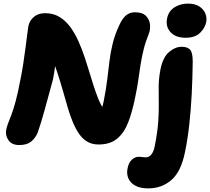

<svg xmlns="http://www.w3.org/2000/svg" viewBox="-20 -783 1163 1063"><path d="M86 20Q46 20 27.5 -6Q9 -32 14 -63Q18 -83 25.5 -102Q33 -121 43.5 -148.5Q54 -176 66.5 -222Q79 -268 93 -342Q102 -385 109 -431.5Q116 -478 121.5 -520.5Q127 -563 131 -594.5Q135 -626 137 -638Q143 -668 167 -689Q191 -710 230 -710Q274 -710 308 -690Q342 -670 368 -635Q394 -600 414 -555.5Q434 -511 450 -462.5Q466 -414 480.5 -365.5Q495 -317 509.5 -274.5Q524 -232 541 -200Q558 -168 579 -152L471 -106Q484 -111 500 -122.5Q516 -134 531.5 -158.5Q547 -183 555 -227Q567 -288 573.5 -341Q580 -394 586 -444Q592 -494 604 -542.5Q616 -591 640 -643Q658 -682 678.5 -698.5Q699 -715 727 -715Q769 -715 788.5 -694.5Q808 -674 810.5 -646.5Q813 -619 804 -597Q785 -549 775 -508Q765 -467 758.5 -427Q752 -387 746 -342.5Q740 -298 728 -242Q713 -167 691 -108.5Q669 -50 630 -16.5Q591 17 526 17Q490 17 463.5 1.5Q437 -14 417.5 -42.5Q398 -71 382.5 -108.5Q367 -146 354 -191Q341 -236 327 -285Q313 -334 296.5 -384Q280 -434 257 -482L290 -488Q289 -454 286.5 -430.5Q284 -407 281 -387Q278 -367 273 -342Q248 -251 227.5 -175.5Q207 -100 188 -47Q174 -16 151 2Q128 20 86 20ZM801 260Q757 260 729.5 245Q702 230 691 205Q680 180 686 150Q692 118 709.5 101.5Q727 85 748 85Q754 85 758.5 85.5Q763 86 767.5 86.5Q772 87 777 87.5Q782 88 788 88Q806 88 818.5 71.5Q831 55 836 29Q852 -50 856 -108.5Q860 -167 859 -214Q858 -261 858.5 -306Q859 -351 869 -402Q883 -468 917 -496Q951 -524 985 -524Q1018 -524 1032.5 -508Q1047 -492 1047 -442Q1046 -352 1041.5 -264Q1037 -176 1028 -94Q1019 -12 1004 60Q982 168 928.5 214Q875 260 801 260ZM1008 -574Q952 -574 924 -605Q896 -636 905 -681Q913 -721 945.5 -742Q978 -763 1021 -763Q1060 -763 1084 -747Q1108 -731 1117 -708Q1126 -685 1122 -662Q1116 -630 1088.5 -602Q1061 -574 1008 -574Z"/></svg>

Font: Shantell Sans ExtraBold
Style: Italic
Weight: 800
Italic angle: -11°
Designer: Stephen Nixon, Anya Danilova, Shantell Martin
Foundry: Arrow Type
Version: Version 1.011;[c5ecc13dd]